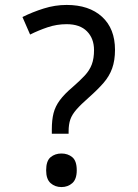

<svg xmlns="http://www.w3.org/2000/svg" viewBox="-20 -744 558 778"><path d="M190 -202V-220Q190 -258 197 -285.5Q204 -313 222.5 -338Q241 -363 273 -390Q304 -417 323.5 -438Q343 -459 352 -483Q361 -507 361 -541Q361 -588 332.5 -617Q304 -646 250 -646Q210 -646 173 -633.5Q136 -621 102 -604L71 -675Q111 -695 157 -709.5Q203 -724 250 -724Q341 -724 393.5 -676Q446 -628 446 -542Q446 -499 434.5 -467Q423 -435 399.5 -408Q376 -381 341 -350Q308 -321 290 -300.5Q272 -280 265 -260Q258 -240 258 -211V-202ZM229 14Q203 14 185 -2Q167 -18 167 -54Q167 -92 185 -107Q203 -122 229 -122Q255 -122 273 -107Q291 -92 291 -54Q291 -18 273 -2Q255 14 229 14Z"/></svg>

Font: lbangla25
Style: Book
Weight: 400
Designer: Jelle Bosma - Monotype Design Team
Foundry: Monotype Imaging Inc.
Version: Version 2.003